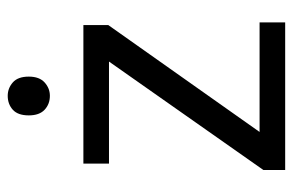

<svg xmlns="http://www.w3.org/2000/svg" viewBox="-154 -624 777 510"><g transform="rotate(-90 235.0 -368.5)"><path d="M431 0H39V-58L327 -468H56V-536H424V-470L140 -68H431ZM236 -737Q256 -737 271.5 -723.5Q287 -710 287 -681Q287 -653 271.5 -639Q256 -625 236 -625Q214 -625 199 -639Q184 -653 184 -681Q184 -710 199 -723.5Q214 -737 236 -737Z"/></g></svg>

Font: Noto Sans Ugaritic
Style: Regular
Weight: 400
Designer: Monotype Design Team
Foundry: Monotype Imaging Inc.
Version: Version 2.001; ttfautohint (v1.8.4.7-5d5b)